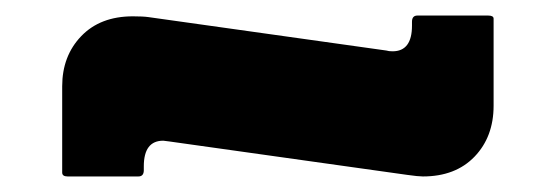

<svg xmlns="http://www.w3.org/2000/svg" viewBox="-20 -450 712 247"><path d="M67 -223Q60 -223 60 -228V-339Q60 -378 84.5 -403.5Q109 -429 151 -429Q164 -429 171 -428L477 -385Q480 -384 485 -384Q510 -384 510 -417V-422Q510 -430 517 -430H608Q615 -430 615 -426V-314Q615 -274 590.5 -248.5Q566 -223 524 -223Q518 -223 504 -225L198 -268L190 -269Q165 -269 165 -236V-231Q165 -223 158 -223Z"/></svg>

Font: Keania One
Style: Regular
Weight: 400
Designer: Julia Petretta
Foundry: Julia Petretta
Version: Version 1.003